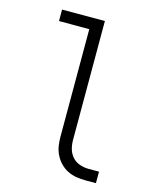

<svg xmlns="http://www.w3.org/2000/svg" viewBox="-111 -812 722 888"><g transform="rotate(15 250.0 -367.5)"><path d="M434 0H384Q362 0 340 -3.5Q318 -7 298 -17Q278 -27 262.5 -43Q247 -59 237 -79Q227 -99 223.5 -120.5Q220 -142 220 -165V-680H75V-735H280V-165Q280 -143 286 -122Q292 -101 306.5 -85Q321 -69 342 -62Q363 -55 384 -55H434Z"/></g></svg>

Font: Iosevka Fixed SS04 Light
Style: Regular
Weight: 300
Monospace: yes
Designer: Belleve Invis
Foundry: Belleve Invis
Version: Version 32.5.0